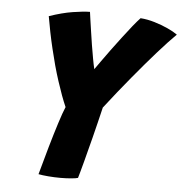

<svg xmlns="http://www.w3.org/2000/svg" viewBox="-49 -710 722 755"><g transform="rotate(5 312.0 -332.0)"><path d="M213 -280Q204.5 -299 195.2 -324.2Q186 -349.5 176.5 -378.5Q167 -407.5 158.2 -439.5Q149.5 -471.5 141.8 -504Q134 -536.5 127.5 -568.8Q121 -601 116 -630.5Q167 -648 207.8 -654.5Q248.5 -661 276 -661.5Q277 -652.5 280 -632.5Q283 -612.5 286.8 -586.2Q290.5 -560 295 -532.2Q299.5 -504.5 304 -479.8Q308.5 -455 312.5 -438.5Q320.5 -449.5 335.5 -471Q350.5 -492.5 370 -518.8Q389.5 -545 409.5 -571.5Q429.5 -598 447.2 -620Q465 -642 476.5 -654Q504 -652 532.2 -643.5Q560.5 -635 585 -623.8Q609.5 -612.5 624 -602Q594 -572.5 551.8 -524.8Q509.5 -477 460 -417.2Q410.5 -357.5 359 -291Q352.5 -263.5 344.5 -230.8Q336.5 -198 329 -168.5Q321.5 -139 316.5 -120.5Q311 -98.5 304.5 -74Q298 -49.5 292.8 -30.8Q287.5 -12 286 -7Q279 -4.5 259.5 -2.8Q240 -1 217 -1Q192.5 -1 168.8 -3Q145 -5 130 -8Q145 -63.5 160.5 -117.5Q176 -171.5 189.8 -214.8Q203.5 -258 213 -280Z"/></g></svg>

Font: Grandstander Thin
Style: Bold Italic
Weight: 700
Italic angle: -15°
Version: Version 1.200